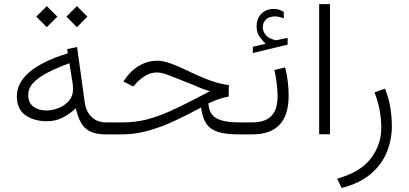

<svg xmlns="http://www.w3.org/2000/svg" viewBox="-20 -658 2001 940"><path d="M305.2 -576.7 356.4 -627.9 408.2 -576.7 356.4 -524.9ZM157.7 -576.7 209 -627.9 260.7 -576.7 209 -524.9ZM62.5 -186.5Q62.5 -319.8 312 -397L308.6 -417.5L357.4 -427.7L395 -155.8Q401.4 -111.3 428.7 -85Q456.1 -58.6 501.5 -58.6H516.6V0H499.5Q449.2 0 420.2 -15.1Q391.1 -30.3 375.7 -58.8Q360.4 -87.4 351.1 -127.9Q324.7 -102.1 288.8 -83.3Q252.9 -64.5 210.4 -64.5Q146.5 -64.5 104.5 -94Q62.5 -123.5 62.5 -186.5ZM319.8 -348.6Q262.7 -327.6 217 -304.7Q171.4 -281.7 144.8 -254.4Q118.2 -227.1 118.2 -192.4Q118.2 -155.3 143.3 -136.2Q168.5 -117.2 207.5 -117.2Q236.3 -117.2 266.4 -128.9Q296.4 -140.6 316.9 -163.8Q337.4 -187 337.4 -220.7Q337.4 -236.8 335.4 -251Z M1099.6 -185.5Q1079.6 -182.1 1053.2 -173.3Q1026.9 -164.6 1000.5 -151.9Q1002.9 -98.6 1040.3 -78.6Q1077.6 -58.6 1149.9 -58.6H1176.3V0H1147.9Q1082 0 1043.9 -13.4Q1005.9 -26.9 988 -55.9Q970.2 -85 964.4 -131.8Q902.3 -98.1 838.4 -67.9Q774.4 -37.6 708.5 -18.8Q642.6 0 575.2 0H497.1V-58.6H576.7Q642.1 -58.6 698.2 -73Q754.4 -87.4 812 -113.5Q869.6 -139.6 938.5 -175.3L1007.8 -211.4Q987.3 -217.8 977.5 -221.2Q967.8 -224.6 959.2 -228.3Q950.7 -231.9 934.6 -238.8Q918.5 -245.6 884.8 -258.8Q835.4 -278.8 802.7 -291Q770 -303.2 748.5 -303.2Q718.8 -303.2 693.4 -288.3Q668 -273.4 648.4 -252.4L632.8 -234.4L584 -258.8L601.6 -283.7Q630.4 -319.8 668.2 -340.3Q706.1 -360.8 749 -360.8Q776.4 -360.8 812 -348.6Q847.7 -336.4 890.6 -315.4Q960.9 -281.2 1010 -263.7Q1059.1 -246.1 1100.6 -241.7Z M1393.1 -188.5Q1393.1 0 1214.8 0H1156.7V-58.6H1214.8Q1276.9 -58.6 1307.9 -89.6Q1338.9 -120.6 1338.9 -187Q1338.9 -213.9 1334.7 -248.3Q1330.6 -282.7 1323.7 -315.4L1376 -328.1Q1385.3 -293.5 1389.2 -256.8Q1393.1 -220.2 1393.1 -188.5ZM1280.3 -443.4Q1263.2 -460.4 1249.8 -480.2Q1236.3 -500 1236.3 -529.8Q1236.3 -562.5 1254.4 -585Q1266.1 -599.6 1283.2 -606.9Q1300.3 -614.3 1318.4 -614.3Q1335.9 -614.3 1346.7 -610.4Q1357.4 -606.4 1369.1 -599.6L1369.6 -567.9Q1347.2 -577.6 1325.2 -577.6Q1315.4 -577.6 1303.2 -574.2Q1291 -570.8 1281.7 -562Q1274.9 -556.2 1270.8 -546.6Q1266.6 -537.1 1266.6 -523.4Q1267.1 -504.9 1279.8 -488.3Q1292.5 -471.7 1318.4 -464.4Q1319.8 -463.9 1323 -462.6Q1326.2 -461.4 1331.1 -461.4Q1335 -461.4 1337.4 -461.9L1388.2 -472.7V-439.5L1217.8 -398.4V-429.2Z M1542.5 -637.7H1595.7V-0.5H1542.5Z M1864.7 -224.1Q1883.3 -178.7 1890.9 -132.3Q1898.4 -85.9 1898.4 -40.5Q1898.4 26.9 1873.3 87.9Q1848.1 148.9 1793.9 194.6Q1739.7 240.2 1652.8 262.2L1630.4 216.8Q1744.1 185.1 1795.4 117.9Q1846.7 50.8 1846.7 -32.7Q1846.7 -73.2 1838.9 -117.2Q1831.1 -161.1 1813.5 -205.6Z"/></svg>

Font: Vazir Thin WOL-UI
Style: Thin-WOL-UI
Weight: 100
Designer: Saber Rastikerdar
Foundry: Saber Rastikerdar
Version: Version 30.1.0